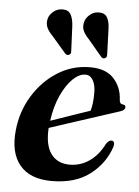

<svg xmlns="http://www.w3.org/2000/svg" viewBox="-51 -729 565 779"><g transform="rotate(5 231.5 -339.0)"><path d="M426.5 -150Q404 -81 344 -35.2Q284 10.5 188.5 10.5Q100.5 10.5 58.5 -40Q16.5 -90.5 26 -182Q33.5 -259 72.8 -323Q112 -387 172.2 -425Q232.5 -463 304.5 -463Q370 -463 401.8 -427.2Q433.5 -391.5 435.5 -342Q436 -325 450 -324Q460.5 -323 461 -314Q461 -308.5 456.2 -303.5Q451.5 -298.5 438.5 -294.5Q423 -289.5 390 -278.8Q357 -268 315.5 -254.5Q274 -241 232.2 -227.5Q190.5 -214 158 -203Q153.5 -134 179.2 -98Q205 -62 256 -62Q299 -62 335.5 -87Q372 -112 395.5 -159.5Q406.5 -175 416.5 -174Q432.5 -173.5 426.5 -150ZM288.5 -431.5Q262.5 -431.5 236.8 -406.5Q211 -381.5 190.5 -337Q170 -292.5 161.5 -232.5Q200 -246 245.5 -261.5Q291 -277 321.5 -287.5Q325.5 -301 327.8 -318.8Q330 -336.5 330 -359.5Q330.5 -391.5 319.2 -411.5Q308 -431.5 288.5 -431.5ZM365 -622 368.5 -521.5Q368.5 -516.5 367.8 -512.5Q367 -508.5 362.5 -506Q353.5 -500.5 346 -508L287 -578Q272 -593.5 265.2 -609.5Q258.5 -625.5 264.5 -646Q269 -662 285.2 -675.2Q301.5 -688.5 323.5 -687.5Q346 -687 355.2 -669.2Q364.5 -651.5 365 -622ZM217.5 -623 222 -522.5Q222.5 -518 221.8 -514Q221 -510 216.5 -507Q208 -501.5 199.5 -508.5L140 -577.5Q125 -592.5 117.8 -608.2Q110.5 -624 115.5 -645Q120 -661 136 -674.2Q152 -687.5 174 -687Q196.5 -687 206.2 -669.8Q216 -652.5 217.5 -623Z"/></g></svg>

Font: Fraunces 72pt S000 SemiBold
Style: Italic
Weight: 600
Italic angle: -16°
Version: Version 1.000; ttfautohint (v1.8.3)